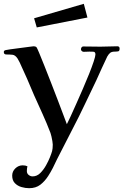

<svg xmlns="http://www.w3.org/2000/svg" viewBox="-22 -783 648 1008"><path d="M606 -528Q606 -515 598.5 -513.5Q591 -512 581 -512Q565 -512 557 -506Q549 -500 541 -486Q526 -455 512 -424Q498 -393 484 -362Q453 -298 422.5 -233.5Q392 -169 359 -106Q338 -66 318 -26Q298 14 277 54Q267 76 255.5 98.5Q244 121 231 141Q213 169 189.5 187Q166 205 131 205Q111 205 90.5 199Q70 193 56 178.5Q42 164 42 139Q42 117 58.5 101Q75 85 97 85Q112 85 122 90Q119 102 119 115Q119 128 128.5 135.5Q138 143 149 143Q172 143 189.5 125.5Q207 108 220 84.5Q233 61 240 43Q248 23 251.5 10.5Q255 -2 255 -24Q255 -30 253 -42Q251 -54 248 -67Q245 -80 243 -85Q224 -135 201.5 -184.5Q179 -234 157 -283Q139 -327 120 -370Q101 -413 81 -456Q78 -461 75.5 -466Q73 -471 70 -476Q58 -494 43.5 -495.5Q29 -497 11 -497Q-2 -497 -2 -510Q-2 -518 8 -520Q10 -521 31.5 -524Q53 -527 80.5 -530.5Q108 -534 130 -537Q152 -540 154 -540Q164 -540 169 -536Q172 -533 183.5 -505.5Q195 -478 211.5 -436.5Q228 -395 246.5 -347.5Q265 -300 282 -255.5Q299 -211 311.5 -177.5Q324 -144 329 -131Q335 -142 348 -170.5Q361 -199 378 -237Q395 -275 413 -316.5Q431 -358 446 -395.5Q461 -433 470 -460.5Q479 -488 479 -497Q479 -511 468 -511.5Q457 -512 447 -512Q440 -512 432.5 -511.5Q425 -511 417 -511Q412 -511 407.5 -515Q403 -519 403 -524Q403 -529 406 -534Q409 -539 415 -539Q438 -539 460.5 -538.5Q483 -538 505 -538Q528 -538 550 -539Q572 -540 594 -540Q606 -540 606 -528ZM437 -691 171 -639 157 -687 418 -763Z"/></svg>

Font: Kaisei Opti Medium
Style: Regular
Weight: 500
Designer: Font-Kai, 金井和夫
Foundry: KAZUO KANAI
Version: Version 5.003